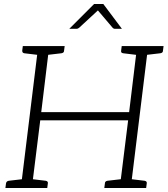

<svg xmlns="http://www.w3.org/2000/svg" viewBox="-20 -939 837 959"><path d="M84 0 171 -709H226L186 -379H625L665 -709H720L633 0H578L620 -338H181L139 0ZM7 0 10 -23Q11 -29 14.5 -32Q18 -35 23 -36L100 -45L101 0ZM123 0 134 -45 209 -36Q214 -35 217 -32Q220 -29 219 -23L216 0ZM188 -709 176 -664 101 -673Q96 -674 93.5 -677Q91 -680 91 -686L94 -709ZM303 -709 300 -686Q300 -680 296.5 -677Q293 -674 287 -673L210 -664V-709ZM501 0 504 -23Q504 -29 507.5 -32Q511 -35 516 -36L593 -45L594 0ZM617 0 628 -45 703 -36Q708 -35 711 -32Q714 -29 713 -23L710 0ZM681 -709 669 -664 595 -673Q589 -674 586.5 -677Q584 -680 585 -686L588 -709ZM797 -709 794 -686Q794 -680 790.5 -677Q787 -674 781 -673L704 -664V-709ZM326 -795 450 -919H496L589 -795H555Q547 -795 542 -801L469 -887L376 -801Q374 -799 370 -797Q366 -795 362 -795Z"/></svg>

Font: Aleo Light
Style: Italic
Weight: 300
Italic angle: -7°
Designer: Alessio Laiso
Foundry: Alessio Laiso
Version: Version 2.001;gftools[0.9.29]